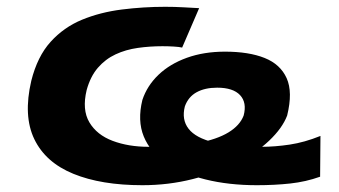

<svg xmlns="http://www.w3.org/2000/svg" viewBox="-20 -534 999 565"><path d="M399 11Q278 11 196 -22.5Q114 -56 81 -124.5Q48 -193 72 -296Q90 -368 129 -411Q168 -454 221.5 -476Q275 -498 338.5 -506Q402 -514 466 -514Q494 -514 520 -512.5Q546 -511 566 -510L516 -394Q508 -396 491.5 -397Q475 -398 458 -398Q421 -398 385.5 -393Q350 -388 320 -374Q290 -360 268 -334.5Q246 -309 235 -269Q221 -211 243 -174Q265 -137 311.5 -119.5Q358 -102 417 -102Q504 -102 561.5 -113Q619 -124 652.5 -144.5Q686 -165 697 -194Q707 -232 686.5 -254Q666 -276 619 -276Q583 -276 558.5 -262.5Q534 -249 524 -221Q514 -182 535 -155Q556 -128 609.5 -115Q663 -102 750 -102Q789 -102 832.5 -108.5Q876 -115 923 -134L922 -14Q880 1 834 6Q788 11 736 11Q653 11 584.5 -6Q516 -23 469 -54.5Q422 -86 403 -132.5Q384 -179 399 -240Q413 -282 446.5 -314Q480 -346 530 -364Q580 -382 642 -382Q712 -382 758.5 -363.5Q805 -345 823.5 -304Q842 -263 825 -194Q811 -157 772 -120Q733 -83 675.5 -54Q618 -25 547 -7Q476 11 399 11Z"/></svg>

Font: Nunito Sans 7pt Expanded ExtraBold
Style: Italic
Weight: 800
Width: 7
Italic angle: -9°
Designer: Vernon Adams
Foundry: Vernon Adams
Version: Version 3.101;gftools[0.9.27]